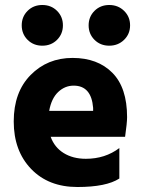

<svg xmlns="http://www.w3.org/2000/svg" viewBox="-20 -744 573 769"><path d="M149.5 -724Q185 -724 208.5 -700.5Q232 -677 232 -642.5Q232 -608 208.5 -584.5Q185 -561 149.5 -561Q114 -561 90.5 -584.5Q67 -608 67 -642.5Q67 -677 90.5 -700.5Q114 -724 149.5 -724ZM417.5 -724Q453 -724 477 -700.5Q501 -677 501 -642.5Q501 -608 477 -584.5Q453 -561 417.5 -561Q382 -561 358.5 -584.5Q335 -608 335 -642.5Q335 -677 358.5 -700.5Q382 -724 417.5 -724ZM275 -401Q240 -401 213 -375.5Q186 -350 177 -300H353V-312Q346 -401 275 -401ZM458 -29Q406 5 290 5Q174 5 104.5 -67.5Q35 -140 35 -257.5Q35 -375 102.5 -443.5Q170 -512 270.5 -512Q371 -512 430 -452.5Q489 -393 489 -275Q489 -252 481 -196H183Q198 -154 235 -131Q272 -108 324 -108Q401 -108 458 -151Z"/></svg>

Font: Hind Kochi
Style: Bold
Weight: 700
Designer: Dhruvi Tolia
Foundry: Indian Type Foundry
Version: Version 0.702;PS 1.0;hotconv 1.0.81;makeotf.lib2.5.63406